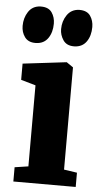

<svg xmlns="http://www.w3.org/2000/svg" viewBox="-56 -850 466 885"><g transform="rotate(5 176.5 -407.0)"><path d="M85.5 -645Q52.5 -645 36.5 -667Q20.5 -689 20.5 -718.5Q20.5 -755.5 39.2 -784Q58 -812.5 93.5 -814.5H98Q132.5 -814.5 147.8 -792.5Q163 -770.5 163 -741Q163 -700.5 144 -673.2Q125 -646 88.5 -645ZM263.5 -645Q230 -645 214.2 -668.5Q198.5 -692 198.5 -719Q198.5 -755.5 217.8 -784Q237 -812.5 272.5 -814.5H276Q310.5 -814.5 325.8 -792.5Q341 -770.5 341 -741Q341 -700.5 322.2 -673.5Q303.5 -646.5 267.5 -645ZM103.5 -75.5V-450.5L35.5 -470V-545L236 -569H238L268.5 -548V-75L329 -66V0H40.5V-66Z"/></g></svg>

Font: Merriweather Black
Style: Regular
Weight: 900
Designer: Eben Sorkin
Foundry: Eben Sorkin
Version: Version 2.200;gftools[0.9.31]